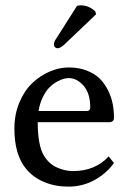

<svg xmlns="http://www.w3.org/2000/svg" viewBox="-20 -693 490 723"><path d="M389.2 -104 409.2 -79.1Q379.4 -38.6 334.7 -14.4Q290 9.8 237.8 9.8Q187.5 9.8 146.2 -7.6Q105 -24.9 79.1 -56.2Q34.2 -109.4 34.2 -209Q34.2 -261.7 52.7 -306.4Q71.3 -351.1 100.8 -379.4Q130.4 -407.7 166.5 -423.3Q202.6 -439 238.8 -439Q276.9 -439 306.9 -427.2Q336.9 -415.5 355.7 -396.7Q374.5 -377.9 387 -352.5Q399.4 -327.1 404.3 -302Q409.2 -276.9 409.2 -250Q409.2 -232.9 391.1 -232.9H122.1Q122.1 -144.5 146 -106Q164.6 -75.7 194.6 -62.3Q224.6 -48.8 254.9 -48.8Q338.4 -48.8 389.2 -104ZM125 -274.9H306.2Q319.8 -274.9 319.8 -289.1Q319.8 -341.3 294.7 -370.1Q269.5 -398.9 238.8 -398.9Q230.5 -398.9 219.7 -396.2Q209 -393.6 193.8 -385Q178.7 -376.5 165.8 -363.5Q152.8 -350.6 141.4 -327.4Q129.9 -304.2 125 -274.9ZM270 -670.9Q275.9 -672.9 284.2 -672.9Q314.9 -672.9 338.9 -649.9L341.8 -639.2L227.1 -529.8Q208.5 -511.2 196.8 -511.2Q191.4 -511.2 187.3 -515.1Q183.1 -519 183.1 -523.9Q183.1 -531.7 185.1 -536.4Q187 -541 194.3 -551.8Z"/></svg>

Font: Linux Biolinum
Style: Regular
Weight: 400
Designer: Philipp H. Poll
Foundry: Philipp H. Poll
Version: Version 0.6.4